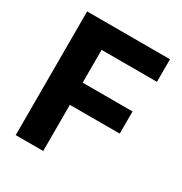

<svg xmlns="http://www.w3.org/2000/svg" viewBox="-170 -853 926 978"><g transform="rotate(30 293.0 -364.0)"><path d="M61 0H222.7V-271.5H516.1V-401.9H222.7V-594.7H548.3V-727.5H61Z"/></g></svg>

Font: Raveo
Style: Bold
Weight: 700
Designer: Jakub Foglar, Rasmus Andersson (Inter)
Foundry: Jakubfoglar.com
Version: Version 1.100;Glyphs 3.2.3 (3260)